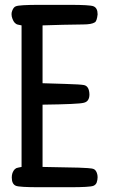

<svg xmlns="http://www.w3.org/2000/svg" viewBox="-20 -784 490 804"><path d="M158.2 -85 309.6 -82Q327.1 -81.1 347.7 -80.1Q368.2 -79.1 375 -74.7Q381.8 -70.3 385.7 -59.6Q388.7 -51.8 388.7 -42Q388.7 -31.2 384.8 -19.5Q380.9 -9.8 371.1 -5.9Q356.4 0 272.5 0Q208 0 144.5 0Q61.5 0 46.9 -5.9Q29.3 -12.7 29.3 -41Q29.3 -50.8 32.2 -59.6Q40 -80.1 55.7 -82L70.3 -85V-677.7L55.7 -680.7Q40 -683.6 32.2 -705.1Q28.3 -714.8 28.3 -724.6Q28.3 -732.4 31.2 -739.3Q37.1 -754.9 46.9 -757.8Q61.5 -763.7 144.5 -763.7Q209 -763.7 272.5 -763.7Q356.4 -763.7 371.1 -757.8Q388.7 -751 388.7 -724.6V-723.6Q385.7 -695.3 377 -690.4Q363.3 -681.6 328.1 -681.6Q243.2 -680.7 158.2 -677.7V-435.5Q188.5 -434.6 253.4 -432.6Q318.4 -430.7 332 -427.7Q353.5 -422.9 354.5 -388.7Q354.5 -358.4 330.1 -353.5Q309.6 -347.7 158.2 -345.7Z"/></svg>

Font: Semi-Sweet
Style: Book
Weight: 400
Designer: Walter E Stewart
Version: 0.5